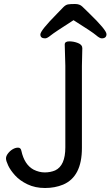

<svg xmlns="http://www.w3.org/2000/svg" viewBox="-20 -918 553 961"><path d="M348 -817Q251 -755 233.5 -740.5Q216 -726 206 -726Q182 -726 182 -745.5Q182 -765 265 -849Q285 -870 297 -882Q309 -894 320.5 -896Q332 -898 355.5 -898Q379 -898 392 -885Q405 -872 425 -853Q513 -768 513 -747Q513 -726 489 -726Q479 -726 460.5 -742Q442 -758 348 -817ZM392 -677 390 -588V-177Q390 -34 296 6Q255 23 205.5 23Q156 23 117.5 4.5Q79 -14 55.5 -40Q32 -66 21 -89.5Q10 -113 10 -125Q10 -137 20 -150Q30 -163 43.5 -171Q57 -179 70.5 -179Q84 -179 87 -163Q102 -94 148 -69Q176 -55 204 -55Q232 -55 256 -65Q307 -89 307 -180V-589L304 -695Q304 -711 326.5 -711Q349 -711 370.5 -702.5Q392 -694 392 -677Z"/></svg>

Font: LXGW WenKai Medium
Style: Regular
Weight: 500
Designer: LXGW / Fontworks Inc.
Foundry: LXGW / Fontworks Inc.
Version: Version 1.501; October 10, 2024